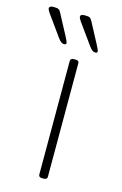

<svg xmlns="http://www.w3.org/2000/svg" viewBox="-144 -769 521 821"><g transform="rotate(15 117.0 -358.0)"><path d="M130 2Q122 2 118 -1Q114 -4 114 -10V-513Q114 -519 118 -522Q122 -525 130 -525H136Q144 -525 148 -522Q152 -519 152 -513V-10Q152 -4 148 -1Q144 2 136 2ZM210 -576Q206 -576 202 -577.5Q198 -579 193.5 -583Q189 -587 183 -595L137 -659Q124 -677 115.5 -689Q107 -701 107 -708Q107 -713 111.5 -715.5Q116 -718 126 -718Q138 -718 144 -716.5Q150 -715 154 -709.5Q158 -704 164 -692L206 -613Q213 -600 216 -593Q219 -586 219 -583Q219 -579 216.5 -577.5Q214 -576 210 -576ZM72 -576Q68 -576 64 -577.5Q60 -579 55.5 -583Q51 -587 45 -595L-1 -659Q-14 -677 -22.5 -689Q-31 -701 -31 -708Q-31 -713 -26.5 -715.5Q-22 -718 -12 -718Q0 -718 6 -716.5Q12 -715 16 -709.5Q20 -704 26 -692L68 -613Q75 -600 78 -593Q81 -586 81 -583Q81 -579 78.5 -577.5Q76 -576 72 -576Z"/></g></svg>

Font: Asap Thin
Style: Regular
Weight: 250
Designer: Pablo Cosgaya
Foundry: Omnibus-Type
Version: Version 3.001